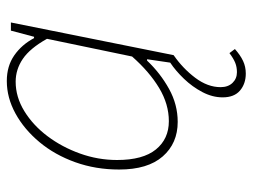

<svg xmlns="http://www.w3.org/2000/svg" viewBox="-109 -421 742 564"><g transform="rotate(-90 262.0 -139.0)"><path d="M328 212Q298 212 278 195Q258 178 258 144Q258 114 273.5 84.5Q289 55 312.5 30.5Q336 6 360 -10L370 -78H366Q329 -39 283 -13.5Q237 12 186 12Q123 12 84.5 -32Q46 -76 46 -160Q46 -229 67.5 -289Q89 -349 126.5 -394Q164 -439 210.5 -464.5Q257 -490 306 -490Q350 -490 381.5 -468Q413 -446 432 -410H436L454 -478H478L382 0Q343 27 315.5 63.5Q288 100 288 138Q288 160 300.5 173Q313 186 332 186Q347 186 359.5 181Q372 176 388 164L400 180Q382 196 365 204Q348 212 328 212ZM188 -14Q238 -14 285.5 -42.5Q333 -71 378 -122L430 -372Q402 -422 371 -443Q340 -464 304 -464Q259 -464 217.5 -438.5Q176 -413 144 -370.5Q112 -328 93 -275Q74 -222 74 -166Q74 -90 105 -52Q136 -14 188 -14Z"/></g></svg>

Font: Source Sans 3
Style: Italic
Weight: 200
Italic angle: -11°
Designer: Paul D. Hunt
Foundry: Adobe
Version: Version 3.046;hotconv 1.0.118;makeotfexe 2.5.65603